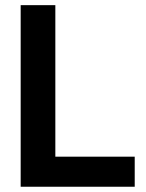

<svg xmlns="http://www.w3.org/2000/svg" viewBox="-20 -710 556 730"><path d="M58.6 -690.4H190.4V-114.3H492.2V0H58.6Z"/></svg>

Font: Altinn-DIN
Style: DIN-Bold
Weight: 700
Designer: Charles Nix
Foundry: Altinn
Version: Version 2.00